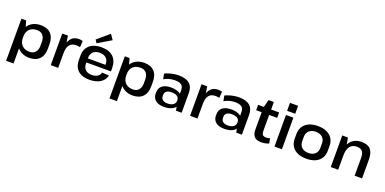

<svg xmlns="http://www.w3.org/2000/svg" viewBox="-8 -1854 6180 3084"><g transform="rotate(20 3082.0 -312.0)"><path d="M408 9Q330 9 271.5 -23Q213 -55 181 -113Q149 -171 148 -249V-295Q149 -373 181.5 -430Q214 -487 273 -518Q332 -549 410 -549Q521 -549 581 -486.5Q641 -424 641 -309V-231Q641 -116 580 -53.5Q519 9 408 9ZM77 -540H158L204 -377V180H77ZM379 -84Q442 -84 477.5 -124.5Q513 -165 513 -237V-301Q513 -374 477.5 -414Q442 -454 379 -454Q297 -454 250.5 -408.5Q204 -363 204 -283V-258Q204 -177 251 -130.5Q298 -84 379 -84Z M775 -540H872L902 -335V0H775ZM869 -286Q869 -416 917.5 -482.5Q966 -549 1058 -549Q1074 -549 1091 -547Q1108 -545 1125 -540L1118 -432Q1086 -440 1051 -440Q977 -440 939.5 -393Q902 -346 902 -251Z M1435 9Q1352 9 1292.5 -19Q1233 -47 1202 -100.5Q1171 -154 1171 -230V-310Q1171 -385 1204 -438.5Q1237 -492 1299 -520.5Q1361 -549 1446 -549Q1578 -549 1648 -481.5Q1718 -414 1718 -288V-236H1274V-305H1617L1599 -278V-316Q1599 -382 1559 -419Q1519 -456 1449 -456Q1378 -456 1338 -418.5Q1298 -381 1298 -313V-216Q1298 -150 1337 -113.5Q1376 -77 1445 -77Q1506 -77 1543.5 -101.5Q1581 -126 1591 -170L1711 -162Q1691 -80 1618.5 -35.5Q1546 9 1435 9ZM1572 -716 1346 -581 1311 -633 1512 -804Z M2175 9Q2097 9 2038.5 -23Q1980 -55 1948 -113Q1916 -171 1915 -249V-295Q1916 -373 1948.5 -430Q1981 -487 2040 -518Q2099 -549 2177 -549Q2288 -549 2348 -486.5Q2408 -424 2408 -309V-231Q2408 -116 2347 -53.5Q2286 9 2175 9ZM1844 -540H1925L1971 -377V180H1844ZM2146 -84Q2209 -84 2244.5 -124.5Q2280 -165 2280 -237V-301Q2280 -374 2244.5 -414Q2209 -454 2146 -454Q2064 -454 2017.5 -408.5Q1971 -363 1971 -283V-258Q1971 -177 2018 -130.5Q2065 -84 2146 -84Z M2881 -188V-338Q2881 -399 2846 -426.5Q2811 -454 2734 -454Q2686 -454 2638.5 -441.5Q2591 -429 2549 -405L2531 -494Q2561 -510 2601 -522.5Q2641 -535 2684 -542Q2727 -549 2766 -549Q2889 -549 2950.5 -496.5Q3012 -444 3012 -338V0H2915ZM2710 9Q2619 9 2567 -32Q2515 -73 2515 -145V-169Q2515 -242 2567 -283Q2619 -324 2714 -324Q2814 -324 2871.5 -284.5Q2929 -245 2929 -173V-148Q2929 -74 2871 -32.5Q2813 9 2710 9ZM2746 -62Q2807 -62 2842.5 -87.5Q2878 -113 2878 -155V-168Q2878 -209 2844.5 -231.5Q2811 -254 2750 -254Q2695 -254 2664.5 -233Q2634 -212 2634 -164V-153Q2634 -109 2663.5 -85.5Q2693 -62 2746 -62Z M3156 -540H3253L3283 -335V0H3156ZM3250 -286Q3250 -416 3298.5 -482.5Q3347 -549 3439 -549Q3455 -549 3472 -547Q3489 -545 3506 -540L3499 -432Q3467 -440 3432 -440Q3358 -440 3320.5 -393Q3283 -346 3283 -251Z M3911 -188V-338Q3911 -399 3876 -426.5Q3841 -454 3764 -454Q3716 -454 3668.5 -441.5Q3621 -429 3579 -405L3561 -494Q3591 -510 3631 -522.5Q3671 -535 3714 -542Q3757 -549 3796 -549Q3919 -549 3980.5 -496.5Q4042 -444 4042 -338V0H3945ZM3740 9Q3649 9 3597 -32Q3545 -73 3545 -145V-169Q3545 -242 3597 -283Q3649 -324 3744 -324Q3844 -324 3901.5 -284.5Q3959 -245 3959 -173V-148Q3959 -74 3901 -32.5Q3843 9 3740 9ZM3776 -62Q3837 -62 3872.5 -87.5Q3908 -113 3908 -155V-168Q3908 -209 3874.5 -231.5Q3841 -254 3780 -254Q3725 -254 3694.5 -233Q3664 -212 3664 -164V-153Q3664 -109 3693.5 -85.5Q3723 -62 3776 -62Z M4374 9Q4292 9 4254.5 -31.5Q4217 -72 4217 -157V-525L4254 -669H4345V-178Q4345 -129 4362.5 -109.5Q4380 -90 4424 -90Q4439 -90 4455 -92.5Q4471 -95 4487 -101L4503 -16Q4485 -9 4463.5 -3Q4442 3 4419 6Q4396 9 4374 9ZM4123 -540H4482V-448H4123Z M4726 -540V0H4599V-540ZM4732 -745V-609H4593V-745Z M5144 9Q5056 9 4992.5 -19.5Q4929 -48 4895 -102Q4861 -156 4861 -231V-309Q4861 -384 4895 -437.5Q4929 -491 4992.5 -520Q5056 -549 5144 -549Q5232 -549 5295.5 -520.5Q5359 -492 5393 -438Q5427 -384 5427 -309V-231Q5427 -156 5393 -102Q5359 -48 5295.5 -19.5Q5232 9 5144 9ZM5144 -89Q5215 -89 5257 -127.5Q5299 -166 5299 -232V-308Q5299 -374 5257 -412.5Q5215 -451 5144 -451Q5073 -451 5030.5 -412Q4988 -373 4988 -308V-232Q4988 -167 5030.5 -128Q5073 -89 5144 -89Z M5969 -303Q5969 -381 5939 -416Q5909 -451 5843 -451Q5769 -451 5728.5 -398.5Q5688 -346 5688 -247L5639 -171V-239Q5639 -389 5705 -469Q5771 -549 5893 -549Q5997 -549 6046.5 -493Q6096 -437 6096 -319V0H5969ZM5561 -540H5658L5688 -372V0H5561Z"/></g></svg>

Font: Pathway Extreme 12pt SemiBold
Style: Regular
Weight: 600
Version: Version 1.001;gftools[0.9.26]